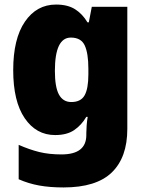

<svg xmlns="http://www.w3.org/2000/svg" viewBox="-20 -649 639 843"><path d="M226 -629Q277 -629 309.5 -608.5Q342 -588 364 -551H370L383 -619H539V-83Q539 42 471 108Q403 174 259 174Q199 174 152 165.5Q105 157 62 138V-13Q110 8 152.5 18.5Q195 29 250 29Q359 29 359 -56V-65Q359 -79 360.5 -98.5Q362 -118 365 -136H359Q338 -100 306 -78Q274 -56 222 -56Q139 -56 88.5 -130Q38 -204 38 -341Q38 -479 89.5 -554Q141 -629 226 -629ZM291 -484Q221 -484 221 -338Q221 -266 239 -233.5Q257 -201 293 -201Q335 -201 351.5 -230.5Q368 -260 368 -322V-347Q368 -415 352 -449.5Q336 -484 291 -484Z"/></svg>

Font: Noto Sans Malayalam UI SemiCondensed Black
Style: Regular
Weight: 900
Width: 4
Designer: Jelle Bosma - Monotype Design Team
Foundry: Monotype Imaging Inc.
Version: Version 2.104; ttfautohint (v1.8.4.7-5d5b)